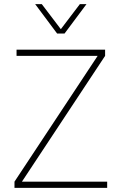

<svg xmlns="http://www.w3.org/2000/svg" viewBox="-20 -908 588 928"><path d="M50 0V-30L452 -638H60V-668H488V-638L86 -30H498V0ZM256 -746 150 -888H182L274 -767L366 -888H398L292 -746Z"/></svg>

Font: Celebes Thin
Style: Regular
Weight: 250
Designer: Anugrah Pasau
Foundry: Lafontype
Version: Version 1.000; ttfautohint (v1.8.4)